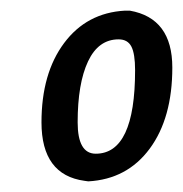

<svg xmlns="http://www.w3.org/2000/svg" viewBox="-20 -668 344 361"><path d="M304 -541Q304 -446 261.5 -388.5Q219 -331 146 -327L139 -328Q58 -339 58 -438Q58 -530 100.5 -587Q143 -644 215 -648H224Q304 -634 304 -541ZM203 -594Q165 -594 145.5 -552.5Q126 -511 126 -438Q126 -379 160 -379Q234 -379 234 -536Q234 -567 227 -580.5Q220 -594 203 -594Z"/></svg>

Font: Alegreya Sans Medium
Style: Italic
Weight: 500
Italic angle: -7°
Designer: Juan Pablo del Peral
Foundry: Huerta Tipografica
Version: Version 2.007